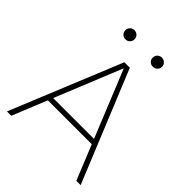

<svg xmlns="http://www.w3.org/2000/svg" viewBox="-251 -1053 1190 1190"><g transform="rotate(45 344.0 -457.5)"><path d="M21 0 320 -730H368L667 0H629L345 -699H343L59 0ZM135 -228V-261H553V-228ZM224 -835Q207 -835 195.5 -846.5Q184 -858 184 -875Q184 -892 195.5 -903.5Q207 -915 224 -915Q241 -915 252.5 -903.5Q264 -892 264 -875Q264 -858 252.5 -846.5Q241 -835 224 -835ZM464 -835Q447 -835 435.5 -846.5Q424 -858 424 -875Q424 -892 435.5 -903.5Q447 -915 464 -915Q481 -915 493 -903.5Q505 -892 505 -875Q505 -858 493 -846.5Q481 -835 464 -835Z"/></g></svg>

Font: M PLUS 2 ExtraLight
Style: Regular
Weight: 250
Designer: Coji Morishita
Foundry: UNDERFOREST DESIGN
Version: Version 1.001